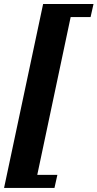

<svg xmlns="http://www.w3.org/2000/svg" viewBox="-33 -725 487 960"><path d="M239.3 214.8H-12.7L182.6 -705.1H434.6L419.9 -639.6H320.3L153.3 149.4H253.9Z"/></svg>

Font: Crimson Pro Black
Style: Italic
Weight: 900
Italic angle: -12°
Designer: Jacques Le Bailly
Foundry: Baron von Fonthausen
Version: Version 1.003